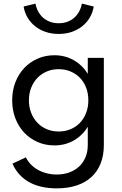

<svg xmlns="http://www.w3.org/2000/svg" viewBox="-20 -783 669 1053"><path d="M46.8 -232.7Q46.8 -285.9 64.1 -331.1Q81.4 -376.4 112.3 -409.3Q143.2 -442.3 185.7 -461.1Q228.2 -480 278.2 -480Q336.4 -480 383.6 -453.4Q430.9 -426.8 461.4 -378.2V-465.5H549.5V12.7Q549.5 68.6 532.3 112.7Q515 156.8 482 187.3Q449.1 217.7 401.1 233.9Q353.2 250 291.4 250Q200.9 250 139.5 215.7Q78.2 181.4 48.2 114.5L121.8 80Q132.3 101.4 149.3 118.9Q166.4 136.4 188.4 148.6Q210.5 160.9 236.6 167.5Q262.7 174.1 291.4 174.1Q328.2 174.1 359.3 163Q390.5 151.8 413.2 130.9Q435.9 110 448.6 80Q461.4 50 461.4 11.8V-87.3Q430.9 -38.6 383.6 -12Q336.4 14.5 278.2 14.5Q228.2 14.5 185.7 -4.3Q143.2 -23.2 112.3 -56.1Q81.4 -89.1 64.1 -134.3Q46.8 -179.5 46.8 -232.7ZM138.6 -232.7Q138.6 -195.5 150.9 -164.1Q163.2 -132.7 184.8 -110Q206.4 -87.3 236.4 -74.5Q266.4 -61.8 301.8 -61.8Q337.3 -61.8 367.3 -74.5Q397.3 -87.3 418.9 -110Q440.5 -132.7 452.5 -164.1Q464.5 -195.5 464.5 -232.7Q464.5 -270.5 452.5 -301.8Q440.5 -333.2 418.9 -355.7Q397.3 -378.2 367.3 -390.9Q337.3 -403.6 301.8 -403.6Q266.4 -403.6 236.4 -390.9Q206.4 -378.2 184.8 -355.5Q163.2 -332.7 150.9 -301.4Q138.6 -270 138.6 -232.7ZM301.8 -596.8Q263.6 -596.8 231.1 -607.7Q198.6 -618.6 173.4 -638.4Q148.2 -658.2 131.6 -685.9Q115 -713.6 109.5 -747.3L174.5 -763.2Q178.6 -740.9 188.9 -721.4Q199.1 -701.8 215.2 -687Q231.4 -672.3 253.2 -663.9Q275 -655.5 301.8 -655.5Q328.6 -655.5 350.5 -663.9Q372.3 -672.3 388.4 -687Q404.5 -701.8 414.8 -721.4Q425 -740.9 429.1 -763.2L494.1 -747.3Q488.6 -713.6 472 -685.9Q455.5 -658.2 430.2 -638.4Q405 -618.6 372.5 -607.7Q340 -596.8 301.8 -596.8Z"/></svg>

Font: Spartan Med
Style: Regular
Weight: 500
Designer: Matt Bailey, Mirko Velimirovic
Foundry: Matt Bailey
Version: Version 1.005